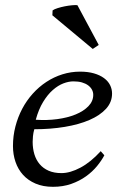

<svg xmlns="http://www.w3.org/2000/svg" viewBox="-20 -721 484 752"><path d="M388.7 -112.8Q377.9 -92.3 359.9 -70.3Q341.8 -48.3 316.7 -30.3Q291.5 -12.2 259 -0.7Q226.6 10.7 187.5 10.7Q148.4 10.7 119.1 -2Q89.8 -14.6 70.3 -36.1Q50.8 -57.6 40.8 -86.7Q30.8 -115.7 30.8 -148.9Q30.8 -188.5 40.3 -225.3Q49.8 -262.2 66.9 -294.7Q84 -327.1 108.2 -354Q132.3 -380.9 161.6 -400.1Q190.9 -419.4 224.4 -429.9Q257.8 -440.4 293.9 -440.4Q324.7 -440.4 348.1 -433.6Q371.6 -426.8 387.5 -415Q403.3 -403.3 411.1 -387.7Q418.9 -372.1 418.9 -354.5Q418.9 -320.8 395.3 -294.9Q371.6 -269 330.6 -251.2Q289.6 -233.4 233.9 -224.1Q178.2 -214.8 114.3 -214.8Q110.4 -200.7 109.1 -187.5Q107.9 -174.3 107.9 -165.5Q107.9 -139.2 114.7 -116.7Q121.6 -94.2 135.5 -77.9Q149.4 -61.5 170.7 -52.2Q191.9 -43 220.7 -43Q254.9 -43 295.2 -64.5Q335.4 -85.9 374.5 -128.9ZM267.6 -402.3Q249 -402.3 228 -394.3Q207 -386.2 186.8 -368.4Q166.5 -350.6 148.9 -321.8Q131.3 -293 120.1 -252Q163.6 -249 204.1 -254.4Q244.6 -259.8 276.1 -272.7Q307.6 -285.6 326.4 -305.2Q345.2 -324.7 345.2 -349.6Q345.2 -360.4 340.1 -369.9Q335 -379.4 325.2 -386.7Q315.4 -394 301 -398.2Q286.6 -402.3 267.6 -402.3ZM366.7 -544.9 343.3 -529.3 185.1 -661.1 186 -680.2Q192.4 -685.1 205.8 -689.2Q219.2 -693.4 233.9 -696.3Q248.5 -699.2 262.2 -700.4Q275.9 -701.7 283.2 -700.7Z"/></svg>

Font: PT Astra Serif
Style: Italic
Weight: 400
Italic angle: -16°
Designer: A.Korolkova, I. Chaeva
Foundry: ParaType Ltd
Version: Version 1.001